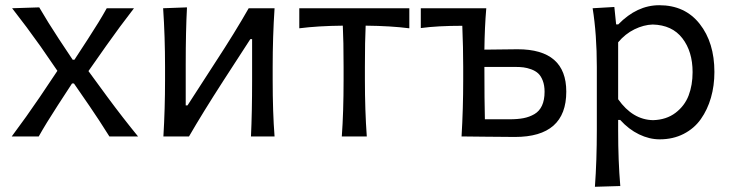

<svg xmlns="http://www.w3.org/2000/svg" viewBox="-20 -528 2835 743"><path d="M322.3 -252.9 396 -152.3Q455.1 -72.3 514.2 0H403.3Q362.3 -65.4 326.7 -117.2L266.1 -205.1H258.8L204.1 -121.1Q157.2 -48.8 129.9 0H25.4Q83 -77.1 134.3 -152.8L202.1 -253.9L137.2 -348.1Q84 -423.3 26.9 -496.1L131.8 -499.5Q165 -442.4 208 -377L261.2 -296.9H268.1L320.3 -377Q365.2 -445.8 393.1 -496.1H498.5Q441.9 -422.9 391.6 -351.6Z M711.4 0H612.3Q618.7 -106.4 618.7 -219.2V-269Q618.7 -386.2 611.3 -496.1L703.6 -499.5Q698.7 -409.7 698.7 -277.8V-120.1H705.6L812 -284.7Q889.6 -403.3 942.4 -496.1H1042.5Q1035.2 -386.2 1035.2 -269V-219.2Q1035.2 -92.3 1042.5 0H951.2Q955.6 -92.8 955.6 -216.3V-376.5H948.7L843.3 -213.9Q764.2 -91.3 711.4 0Z M1395 -428.7Q1392.1 -370.1 1392.1 -269V-219.2Q1392.1 -100.6 1399.4 0H1302.7Q1309.6 -93.8 1309.6 -219.2V-269Q1309.6 -370.1 1306.6 -428.7Q1209.5 -427.7 1138.2 -418.5V-496.1H1564V-418.5Q1492.7 -427.7 1395 -428.7Z M1982.9 -337.4Q2171.4 -337.4 2171.4 -173.3Q2171.4 2 1972.7 2Q1927.7 2 1857.7 1Q1787.6 0 1766.1 0Q1772.5 -106.4 1772.5 -219.2V-269Q1772.5 -342.8 1769 -428.2Q1672.4 -428.2 1608.4 -419.4V-496.1H1861.8Q1855.5 -422.9 1854.5 -335.9Q1973.1 -337.4 1982.9 -337.4ZM1856.4 -66.4H1952.6Q1983.4 -66.4 2006.1 -70.8Q2028.8 -75.2 2048.1 -86.4Q2067.4 -97.7 2077.4 -119.4Q2087.4 -141.1 2087.4 -172.9Q2087.4 -197.8 2080.3 -216.1Q2073.2 -234.4 2062.5 -244.1Q2051.8 -253.9 2035.6 -259.8Q2019.5 -265.6 2005.6 -267.3Q1991.7 -269 1974.1 -269H1854.5Q1854.5 -135.3 1856.4 -66.4Z M2380.4 191.9 2282.2 194.8Q2289.6 94.2 2289.6 -26.9V-269Q2289.6 -395 2273.4 -496.1L2357.4 -501L2364.3 -433.6H2372.6Q2444.8 -507.8 2531.2 -507.8Q2630.9 -507.8 2687.7 -435.5Q2744.6 -363.3 2744.6 -249.5Q2744.6 -196.3 2731.2 -149.9Q2717.8 -103.5 2692.1 -67.1Q2666.5 -30.8 2625.5 -9.8Q2584.5 11.2 2532.7 11.2Q2492.7 11.2 2452.9 -8.1Q2413.1 -27.3 2379.9 -64H2372.1V-23.4Q2372.1 95.7 2380.4 191.9ZM2507.3 -63Q2558.6 -64.5 2594 -91.3Q2629.4 -118.2 2644.8 -158.4Q2660.2 -198.7 2660.2 -249Q2660.2 -328.6 2620.6 -379.9Q2581.1 -431.2 2505.9 -433.1Q2471.2 -432.1 2435.3 -414.6Q2399.4 -397 2372.1 -364.3V-144Q2428.2 -64.5 2507.3 -63Z"/></svg>

Font: Commissioner Flair
Style: Regular
Weight: 400
Designer: Kostas Bartsokas
Foundry: Kostas Bartsokas
Version: Version 1.000